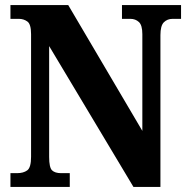

<svg xmlns="http://www.w3.org/2000/svg" viewBox="-20 -734 741 754"><path d="M21 0V-54H47Q72 -54 87 -65Q102 -76 102 -118V-600Q102 -639 87.5 -649.5Q73 -660 54 -660H21V-714H248L539 -220V-600Q539 -635 525.5 -647.5Q512 -660 492 -660H459V-714H691V-660H658Q637 -660 623.5 -646.5Q610 -633 610 -596V0H504L173 -553V-118Q173 -76 184.5 -65Q196 -54 220 -54H254V0Z"/></svg>

Font: Noto Serif Hebrew Condensed ExtraBold
Style: Regular
Weight: 800
Width: 3
Designer: Monotype Design Team
Foundry: Monotype Imaging Inc.
Version: Version 2.004; ttfautohint (v1.8.4.7-5d5b)